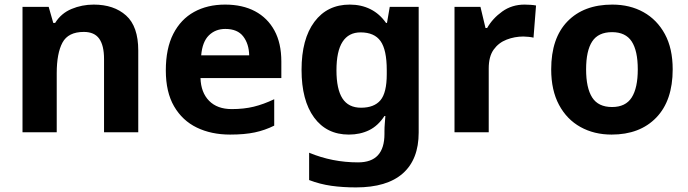

<svg xmlns="http://www.w3.org/2000/svg" viewBox="-20 -576 2994 836"><path d="M388 -556Q476 -556 529 -508.5Q582 -461 582 -356V0H433V-319Q433 -378 412 -407.5Q391 -437 345 -437Q277 -437 252 -390.5Q227 -344 227 -257V0H78V-546H192L212 -476H220Q246 -518 291.5 -537Q337 -556 388 -556Z M960 -556Q1036 -556 1090.5 -527Q1145 -498 1175 -443Q1205 -388 1205 -308V-236H853Q855 -173 890.5 -137Q926 -101 989 -101Q1042 -101 1085 -111.5Q1128 -122 1174 -144V-29Q1134 -9 1089.5 0.5Q1045 10 982 10Q900 10 837 -20.5Q774 -51 738 -113Q702 -175 702 -269Q702 -365 734.5 -428.5Q767 -492 825 -524Q883 -556 960 -556ZM961 -450Q918 -450 889.5 -422Q861 -394 856 -335H1065Q1064 -385 1039 -417.5Q1014 -450 961 -450Z M1503 -556Q1553 -556 1593 -536Q1633 -516 1661 -476H1665L1677 -546H1803V1Q1803 118 1734 179Q1665 240 1530 240Q1472 240 1422.5 233Q1373 226 1326 208V89Q1427 131 1539 131Q1597 131 1625.5 100Q1654 69 1654 7V-4Q1654 -21 1655.5 -39Q1657 -57 1658 -71H1654Q1626 -28 1587 -9Q1548 10 1499 10Q1402 10 1347.5 -64.5Q1293 -139 1293 -272Q1293 -406 1349 -481Q1405 -556 1503 -556ZM1550 -435Q1498 -435 1471.5 -394Q1445 -353 1445 -270Q1445 -188 1471 -147.5Q1497 -107 1552 -107Q1609 -107 1636.5 -139.5Q1664 -172 1664 -253V-271Q1664 -359 1637 -397Q1610 -435 1550 -435Z M2264 -556Q2275 -556 2290 -555Q2305 -554 2314 -552L2303 -412Q2296 -414 2282.5 -415.5Q2269 -417 2259 -417Q2221 -417 2186 -403.5Q2151 -390 2129.5 -360Q2108 -330 2108 -278V0H1959V-546H2072L2094 -454H2101Q2125 -496 2167 -526Q2209 -556 2264 -556Z M2909 -274Q2909 -138 2837.5 -64Q2766 10 2643 10Q2567 10 2507.5 -23Q2448 -56 2414 -119.5Q2380 -183 2380 -274Q2380 -410 2451 -483Q2522 -556 2646 -556Q2723 -556 2782 -523Q2841 -490 2875 -427.5Q2909 -365 2909 -274ZM2532 -274Q2532 -193 2558.5 -151.5Q2585 -110 2645 -110Q2704 -110 2730.5 -151.5Q2757 -193 2757 -274Q2757 -355 2730.5 -395.5Q2704 -436 2645 -436Q2585 -436 2558.5 -395.5Q2532 -355 2532 -274Z"/></svg>

Font: Noto Sans New Tai Lue
Style: Bold
Weight: 700
Version: Version 2.003